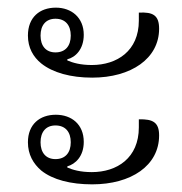

<svg xmlns="http://www.w3.org/2000/svg" viewBox="-20 -511 477 502"><path d="M221 -308C323 -308 396 -358 396 -436C396 -471 380 -480 343 -478V-457C343 -378 286 -341 220 -341C190 -341 170 -347 156 -353V-356C177 -361 199 -382 199 -420C199 -465 167 -491 126 -491C84 -491 53 -466 53 -418C53 -386 67 -362 88 -345C118 -321 165 -308 221 -308ZM125 -374C100 -374 86 -391 86 -418C86 -445 100 -462 125 -462C151 -462 165 -445 165 -418C165 -391 151 -374 125 -374ZM221 -29C323 -29 396 -78 396 -157C396 -191 380 -200 343 -199V-178C343 -98 286 -61 220 -61C190 -61 170 -67 156 -73V-76C177 -82 199 -102 199 -140C199 -186 167 -211 126 -211C84 -211 53 -186 53 -139C53 -107 67 -83 88 -65C118 -41 165 -29 221 -29ZM125 -95C100 -95 86 -112 86 -139C86 -166 100 -183 125 -183C151 -183 165 -166 165 -139C165 -112 151 -95 125 -95Z"/></svg>

Font: Noto Serif Thai SemiCondensed Light
Style: Regular
Weight: 300
Width: 4
Designer: Monotype Design Team
Foundry: Monotype Imaging Inc.
Version: Version 2.002